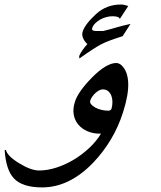

<svg xmlns="http://www.w3.org/2000/svg" viewBox="-216 -649 697 832"><path d="M267.1 -177.7Q271.5 -192.9 271.2 -207.8Q271 -222.7 266.4 -234.6Q261.7 -246.6 252.4 -254.2Q243.2 -261.7 229.5 -261.7Q221.7 -261.7 213.1 -257.1Q204.6 -252.4 197 -245.4Q189.5 -238.3 183.6 -230Q177.7 -221.7 175.3 -213.9Q172.4 -205.1 178.7 -197.3Q185.1 -189.5 196.5 -183.1Q208 -176.8 222.9 -173.1Q237.8 -169.4 252.4 -169.4Q264.6 -169.4 267.1 -177.7ZM317.4 -163.1Q297.4 -100.1 265.1 -45.9Q232.9 8.3 188.5 55.2Q85 163.1 -33.7 163.1Q-120.1 163.1 -156.7 123Q-189.9 86.9 -195.8 2.4L-190.4 0Q-188 13.2 -173.3 28.1Q-158.7 43 -130.9 59.6Q-81.5 89.8 -46.4 89.8Q-11.2 89.8 27.3 77.6Q65.9 65.4 102.3 43.7Q138.7 22 170.2 -7.3Q201.7 -36.6 222.2 -70.8Q220.7 -69.8 217.3 -69.8Q187 -69.8 162.8 -80.3Q138.7 -90.8 123.3 -109.1Q107.9 -127.4 103.5 -152.6Q99.1 -177.7 108.4 -207Q121.6 -250.5 181.6 -312Q213.9 -344.7 240.5 -360.4Q267.1 -376 287.6 -376Q293.5 -376 299.8 -373.3Q306.2 -370.6 311.5 -365.2Q337.4 -340.3 339.6 -290Q341.8 -239.7 317.4 -163.1ZM315.4 -492.2Q284.2 -482.4 260.5 -473.6Q236.8 -464.8 220.7 -456.1Q205.1 -447.8 181.9 -432.6Q158.7 -417.5 127.9 -395.5L127 -405.8Q128.4 -410.2 132.3 -417.2Q136.2 -424.3 141.6 -431.9Q147 -439.5 152.6 -446.5Q158.2 -453.6 162.6 -458Q148.9 -470.7 143.6 -484.9Q138.2 -499 142.1 -511.7Q152.3 -544.4 201.7 -589.4Q246.1 -629.4 308.1 -629.4Q315.9 -629.4 323 -627.7Q330.1 -626 339.8 -623L303.2 -566.9Q300.3 -578.6 271 -578.6Q257.8 -578.6 243.7 -574.7Q229.5 -570.8 217.3 -563.7Q205.1 -556.6 196 -547.4Q187 -538.1 183.6 -527.3Q179.2 -514.6 201.2 -514.6H231Q250.5 -519 264.6 -523.2Q278.8 -527.3 291.5 -531Q304.2 -534.7 317.9 -538.1Q331.5 -541.5 349.6 -545.4Z"/></svg>

Font: XB Khoramshahr
Style: Italic
Weight: 400
Italic angle: -12°
Designer: Behnam
Foundry: Irmug
Version: Version 8.005 2009